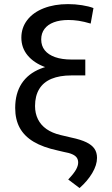

<svg xmlns="http://www.w3.org/2000/svg" viewBox="-20 -737 552 944"><path d="M316.4 -638.7Q274.4 -638.7 244.6 -627.4Q214.8 -616.2 198.7 -594.7Q182.6 -573.2 182.6 -543Q182.6 -511.7 200.2 -489.7Q217.8 -467.8 251 -456.1Q284.2 -444.3 331.1 -444.3H399.4V-386.7H329.1Q256.8 -386.7 201.7 -407.2Q146.5 -427.7 115.7 -464.8Q85 -502 85 -551.8Q85 -600.6 113.8 -638.2Q142.6 -675.8 194.8 -696.3Q247.1 -716.8 314.5 -716.8Q349.6 -716.8 383.3 -711.4Q417 -706.1 439.5 -697.3L425.8 -621.1Q392.6 -630.9 367.2 -634.8Q341.8 -638.7 316.4 -638.7ZM399.4 -423.8V-366.2H331.1Q273.4 -366.2 233.4 -349.6Q193.4 -333 172.9 -299.3Q152.3 -265.6 152.3 -215.8Q152.3 -179.7 166.5 -150.9Q180.7 -122.1 208.5 -102.5Q236.3 -83 277.3 -73.2L331.1 -60.5Q377 -50.8 404.3 -37.6Q431.6 -24.4 444.3 -5.9Q457 12.7 457 39.1Q457 74.2 433.6 113.8Q410.2 153.3 371.1 187.5L315.4 145.5Q344.7 114.3 354.5 95.7Q364.3 77.1 364.3 62.5Q364.3 47.9 357.4 38.1Q350.6 28.3 335.4 21.5Q320.3 14.6 293 9.8L263.7 2.9Q191.4 -12.7 145.5 -40Q99.6 -67.4 77.1 -108.4Q54.7 -149.4 54.7 -206.1Q54.7 -277.3 86.4 -326.2Q118.2 -375 179.7 -399.4Q241.2 -423.8 329.1 -423.8Z"/></svg>

Font: Pretendard JP Variable
Style: Regular
Weight: 400
Designer: Base glyphs from Inter by Rasmus Andersson; Hangul glyphs from Noto Sans CJK(Source Han Sans) by Jang Soo-young and Kang
Foundry: Kil Hyung-jin
Version: Version 1.307;Glyphs 3.2 (3192)